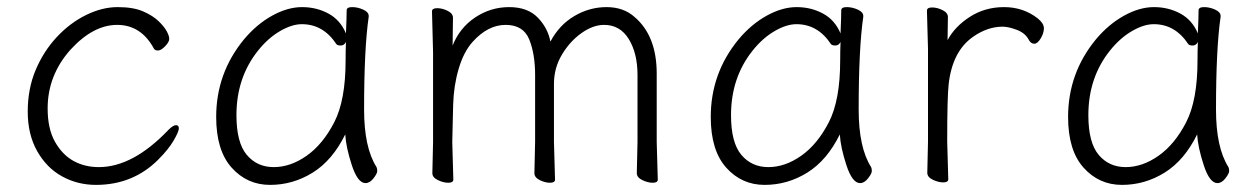

<svg xmlns="http://www.w3.org/2000/svg" viewBox="-20 -504 3541 540"><path d="M475 -152Q483 -152 483 -143Q483 -134 468.5 -109Q454 -84 425 -55Q354 16 250 16Q198 16 154.5 -8Q111 -32 84.5 -79Q58 -126 58 -190Q58 -254 80 -306.5Q102 -359 139 -399Q176 -439 221.5 -461.5Q267 -484 311 -484Q355 -484 382.5 -472Q410 -460 426 -444.5Q442 -429 449 -416Q456 -403 456 -394.5Q456 -386 444.5 -374Q433 -362 424.5 -362Q416 -362 413 -367Q377 -434 309.5 -434Q242 -434 178 -364Q114 -292 114 -199Q114 -142 134.5 -105.5Q155 -69 186.5 -51.5Q218 -34 258 -34Q354 -34 454 -139Q467 -152 475 -152Z M1017 -457Q1004 -368 1004 -196Q1004 -89 1039 -34Q1041 -30 1041 -23Q1041 -16 1030.5 -2.5Q1020 11 1008 11Q986 11 969.5 -39.5Q953 -90 951 -126Q915 -53 859.5 -18.5Q804 16 739.5 16Q675 16 631.5 -32.5Q588 -81 588 -175Q588 -298 666 -393Q702 -436 745.5 -460Q789 -484 829.5 -484Q870 -484 903.5 -466Q937 -448 953 -410Q955 -456 955 -475Q955 -484 970.5 -484Q986 -484 1001.5 -477Q1017 -470 1017 -459ZM953 -386Q948 -376 938.5 -376Q929 -376 926 -380Q889 -436 829 -436Q801 -436 767.5 -416.5Q734 -397 706 -362Q645 -286 645 -180Q645 -103 674 -68.5Q703 -34 750 -34Q797 -34 842.5 -66Q888 -98 920 -160Q952 -222 952 -334Q952 -361 953 -386Z M1771 -17 1773 -105V-293Q1773 -354 1748.5 -394Q1724 -434 1679 -434Q1648 -434 1615.5 -411Q1583 -388 1560.5 -350.5Q1538 -313 1538 -268V-105L1541 1Q1541 10 1527 10Q1513 10 1498 2.5Q1483 -5 1483 -17L1485 -105V-293Q1485 -352 1468.5 -393Q1452 -434 1402 -434Q1352 -434 1309 -386Q1284 -358 1270 -310.5Q1256 -263 1254.5 -209.5Q1253 -156 1252 -105L1255 1Q1255 10 1241 10Q1227 10 1211.5 2.5Q1196 -5 1196 -17L1198 -105V-356L1195 -472Q1195 -481 1209.5 -481Q1224 -481 1239 -473.5Q1254 -466 1254 -454Q1254 -442 1253.5 -420.5Q1253 -399 1253 -376Q1273 -426 1316.5 -455Q1360 -484 1412 -484Q1464 -484 1492.5 -454.5Q1521 -425 1528 -387Q1553 -434 1595.5 -459Q1638 -484 1686 -484Q1734 -484 1765 -456Q1827 -403 1827 -297V-105L1830 1Q1830 10 1816 10Q1802 10 1786.5 2.5Q1771 -5 1771 -17Z M2408 -457Q2395 -368 2395 -196Q2395 -89 2430 -34Q2432 -30 2432 -23Q2432 -16 2421.5 -2.5Q2411 11 2399 11Q2377 11 2360.5 -39.5Q2344 -90 2342 -126Q2306 -53 2250.5 -18.5Q2195 16 2130.5 16Q2066 16 2022.5 -32.5Q1979 -81 1979 -175Q1979 -298 2057 -393Q2093 -436 2136.5 -460Q2180 -484 2220.5 -484Q2261 -484 2294.5 -466Q2328 -448 2344 -410Q2346 -456 2346 -475Q2346 -484 2361.5 -484Q2377 -484 2392.5 -477Q2408 -470 2408 -459ZM2344 -386Q2339 -376 2329.5 -376Q2320 -376 2317 -380Q2280 -436 2220 -436Q2192 -436 2158.5 -416.5Q2125 -397 2097 -362Q2036 -286 2036 -180Q2036 -103 2065 -68.5Q2094 -34 2141 -34Q2188 -34 2233.5 -66Q2279 -98 2311 -160Q2343 -222 2343 -334Q2343 -361 2344 -386Z M2588 -18 2590 -106V-367L2587 -474Q2587 -483 2601.5 -483Q2616 -483 2631 -475.5Q2646 -468 2646 -456Q2646 -444 2645.5 -426.5Q2645 -409 2645 -391Q2665 -429 2707.5 -456.5Q2750 -484 2804 -484Q2858 -484 2899 -452Q2916 -438 2916 -424.5Q2916 -411 2907 -396Q2898 -381 2889 -381Q2880 -381 2874 -391Q2864 -411 2840 -420Q2816 -429 2800 -429Q2757 -429 2716 -400Q2658 -359 2648 -266Q2644 -230 2644 -106L2647 0Q2647 9 2633 9Q2619 9 2603.5 1.5Q2588 -6 2588 -18Z M3413 -457Q3400 -368 3400 -196Q3400 -89 3435 -34Q3437 -30 3437 -23Q3437 -16 3426.5 -2.5Q3416 11 3404 11Q3382 11 3365.5 -39.5Q3349 -90 3347 -126Q3311 -53 3255.5 -18.5Q3200 16 3135.5 16Q3071 16 3027.5 -32.5Q2984 -81 2984 -175Q2984 -298 3062 -393Q3098 -436 3141.5 -460Q3185 -484 3225.5 -484Q3266 -484 3299.5 -466Q3333 -448 3349 -410Q3351 -456 3351 -475Q3351 -484 3366.5 -484Q3382 -484 3397.5 -477Q3413 -470 3413 -459ZM3349 -386Q3344 -376 3334.5 -376Q3325 -376 3322 -380Q3285 -436 3225 -436Q3197 -436 3163.5 -416.5Q3130 -397 3102 -362Q3041 -286 3041 -180Q3041 -103 3070 -68.5Q3099 -34 3146 -34Q3193 -34 3238.5 -66Q3284 -98 3316 -160Q3348 -222 3348 -334Q3348 -361 3349 -386Z"/></svg>

Font: ToneOZ-Pinyin-WenKai-Light
Style: Light
Weight: 300
Designer: Fontworks Inc.
Foundry: ToneOZ
Version: Version 0.240331